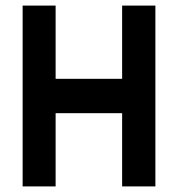

<svg xmlns="http://www.w3.org/2000/svg" viewBox="-20 -656 637 687"><path d="M61 11V-636H179V-374H417V-636H536V11H417V-251H179V11Z"/></svg>

Font: Pixelify Sans SemiBold
Style: Regular
Weight: 600
Designer: Stefie Justprince
Foundry: Typecalism Foundryline
Version: Version 1.000